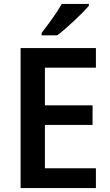

<svg xmlns="http://www.w3.org/2000/svg" viewBox="-20 -959 562 979"><path d="M469 0H85V-714H469V-614H209V-422H452V-322H209V-101H469ZM433 -939H295Q276 -905 245 -862Q214 -819 192 -791V-779H272Q308 -806 358.5 -853.5Q409 -901 433 -929Z"/></svg>

Font: Noto Sans Display Medium
Style: Regular
Weight: 500
Designer: Monotype Design Team
Foundry: Monotype Imaging Inc.
Version: Version 1.900